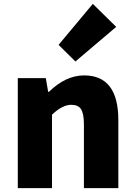

<svg xmlns="http://www.w3.org/2000/svg" viewBox="-20 -973 698 993"><path d="M72 -569H217L229 -498H233Q320 -583 415 -583Q592 -583 592 -352V0H414V-330Q414 -387 398 -410Q383 -431 348 -431Q303 -431 249 -380V0H72ZM283 -741 460 -953 581 -834 370 -655Z"/></svg>

Font: Source Han Sans CN Heavy
Style: Bold
Weight: 900
Designer: Ryoko NISHIZUKA (kana & ideographs); Paul D. Hunt (Latin, Greek & Cyrillic); Wenlong ZHANG (bopomofo); Sandoll Communica
Foundry: Adobe Systems Incorporated
Version: Version 1.000;PS 1;hotconv 1.0.78;makeotf.lib2.5.61930